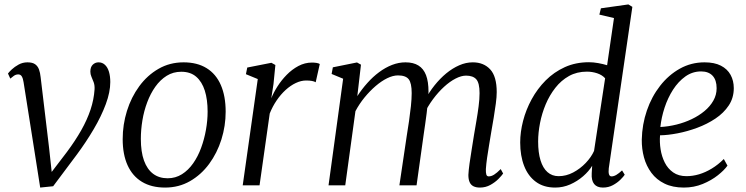

<svg xmlns="http://www.w3.org/2000/svg" viewBox="-20 -837 3369 867"><path d="M86.5 -465.5Q84 -482.5 78.5 -491.8Q73 -501 62.5 -501Q51.5 -501 42.5 -494.5Q33.5 -488 26.5 -482L16 -505Q20.5 -511.5 33.2 -523.5Q46 -535.5 64.2 -545.5Q82.5 -555.5 104 -555.5Q126.5 -555.5 138.5 -547Q150.5 -538.5 156 -523.5Q161.5 -508.5 163.5 -488.5L201.5 -170.5L217 -28L192 -32.5L282 -150.5Q320 -201.5 346.8 -248.8Q373.5 -296 388.8 -341.8Q404 -387.5 407 -433.5Q408 -452 403 -465.5Q398 -479 393 -490.2Q388 -501.5 388 -513.5Q388 -534.5 399 -545Q410 -555.5 425 -555.5Q442 -555.5 454 -544.2Q466 -533 472 -513Q478 -493 478 -466.5Q478 -421.5 457.8 -366.8Q437.5 -312 403 -253.5Q368.5 -195 327 -139L220 4L161.5 10L134 -165Z M809 -555.5Q870.5 -555.5 913 -529.2Q955.5 -503 977.2 -453Q999 -403 999 -332.5Q999 -268.5 979.8 -207.2Q960.5 -146 924.5 -97Q888.5 -48 838 -19Q787.5 10 725.5 10Q664 10 621.2 -15.8Q578.5 -41.5 556.2 -90.5Q534 -139.5 534 -208.5Q534 -274 553.2 -336Q572.5 -398 608.8 -447.5Q645 -497 695.8 -526.2Q746.5 -555.5 809 -555.5ZM798.5 -513Q762 -513 732.8 -494.8Q703.5 -476.5 681.5 -445.5Q659.5 -414.5 644.8 -375.2Q630 -336 623 -293.2Q616 -250.5 616 -210Q616 -151.5 630.2 -112Q644.5 -72.5 671.5 -52.2Q698.5 -32 737 -32Q772.5 -32 801.5 -50.2Q830.5 -68.5 852.2 -99.5Q874 -130.5 888.2 -169.5Q902.5 -208.5 910 -250.8Q917.5 -293 917.5 -333Q917.5 -387.5 904.8 -427.8Q892 -468 866 -490.5Q840 -513 798.5 -513Z M1076 0 1144 -480 1090.5 -502 1096.5 -532 1205.5 -553.5 1223.5 -543.5 1215 -457.5 1205 -393Q1215 -418.5 1232.8 -446.5Q1250.5 -474.5 1274.5 -499Q1298.5 -523.5 1327.5 -539Q1356.5 -554.5 1389 -554.5Q1399 -554.5 1408.8 -553Q1418.5 -551.5 1424 -548L1405.5 -465.5Q1399.5 -469.5 1388.5 -471.5Q1377.5 -473.5 1362.5 -473.5Q1339.5 -473.5 1315.8 -462.2Q1292 -451 1269.8 -430.8Q1247.5 -410.5 1229 -383.2Q1210.5 -356 1198 -324.5L1152 0Z M1610 -545 1593.5 -403Q1614 -434.5 1638.8 -462.2Q1663.5 -490 1691.8 -511Q1720 -532 1750.2 -543.8Q1780.5 -555.5 1811 -555.5Q1846.5 -555.5 1869.5 -541.2Q1892.5 -527 1903.8 -497.8Q1915 -468.5 1915 -422Q1915 -417 1914.2 -409.8Q1913.5 -402.5 1912.8 -393.5Q1912 -384.5 1910.5 -374.5L1898.5 -384.5Q1917.5 -420.5 1942.2 -451.5Q1967 -482.5 1995.2 -505.8Q2023.5 -529 2053.8 -542.2Q2084 -555.5 2115 -555.5Q2164 -555.5 2193.5 -523.8Q2223 -492 2223 -421Q2223 -399.5 2219 -369.5Q2215 -339.5 2209.5 -306.2Q2204 -273 2198.5 -242Q2194 -214 2188.8 -183.5Q2183.5 -153 2179.5 -124.5Q2175.5 -96 2174 -73.5Q2173.5 -57.5 2176 -49Q2178.5 -40.5 2187 -40.5Q2198.5 -40.5 2211 -48.2Q2223.5 -56 2241 -73.5L2252 -53.5Q2246 -44.5 2231 -29.2Q2216 -14 2194.5 -2Q2173 10 2147 10Q2129.5 10 2117.8 4Q2106 -2 2100.5 -14.8Q2095 -27.5 2095 -47Q2096 -68 2100.2 -98.2Q2104.5 -128.5 2110 -162.2Q2115.5 -196 2120.5 -228Q2125.5 -257.5 2131.2 -290.8Q2137 -324 2141.2 -356.8Q2145.5 -389.5 2145.5 -416.5Q2145.5 -462 2130.8 -478.8Q2116 -495.5 2084.5 -495.5Q2063 -495.5 2037.2 -482.2Q2011.5 -469 1985.2 -445Q1959 -421 1935.2 -389Q1911.5 -357 1893.5 -319L1911.5 -370Q1909.5 -349 1906.5 -324.8Q1903.5 -300.5 1900 -276.8Q1896.5 -253 1893.5 -232L1861 0H1783.5L1817 -225.5Q1822 -256 1827 -290.2Q1832 -324.5 1835.5 -357.5Q1839 -390.5 1839 -416.5Q1839 -462 1825.5 -479.2Q1812 -496.5 1777 -496.5Q1754.5 -496.5 1728.5 -483.8Q1702.5 -471 1676.2 -448.5Q1650 -426 1626.2 -397Q1602.5 -368 1585 -335L1539 0H1463.5L1529.5 -481.5L1477.5 -503L1483 -533L1592 -555Z M2729 -77Q2727 -59 2730 -49.8Q2733 -40.5 2741.5 -40.5Q2751.5 -40.5 2763 -47.2Q2774.5 -54 2789 -67.5L2801 -48Q2796 -40 2782 -26Q2768 -12 2747.8 -1Q2727.5 10 2702.5 10Q2676 10 2663 -6Q2650 -22 2652 -54.5L2654 -88.5Q2639 -63.5 2613 -41Q2587 -18.5 2554.8 -4.2Q2522.5 10 2487 10Q2435 10 2399.8 -16Q2364.5 -42 2346.8 -87.8Q2329 -133.5 2329 -193.5Q2329 -240.5 2342 -291Q2355 -341.5 2380.8 -388.8Q2406.5 -436 2444 -473.8Q2481.5 -511.5 2530.5 -533.8Q2579.5 -556 2639.5 -556Q2659.5 -556 2681.5 -552Q2703.5 -548 2721.5 -542.5L2752.5 -755.5L2686.5 -771L2693.5 -799.5L2817.5 -817L2835.5 -806ZM2712.5 -483.5Q2699 -498.5 2676.8 -506Q2654.5 -513.5 2630 -513.5Q2585 -513.5 2549.5 -493.8Q2514 -474 2487.8 -440.5Q2461.5 -407 2444.2 -366Q2427 -325 2418.5 -281.2Q2410 -237.5 2410 -198Q2410 -148 2420.8 -113Q2431.5 -78 2452.2 -59.8Q2473 -41.5 2502.5 -41.5Q2536.5 -41.5 2568.2 -58.2Q2600 -75 2625 -101.2Q2650 -127.5 2662.5 -155.5Z M3265 -89Q3250.5 -68.5 3221.5 -45.5Q3192.5 -22.5 3153 -6.2Q3113.5 10 3068 10Q3017.5 10 2981 -7.8Q2944.5 -25.5 2921.5 -56.5Q2898.5 -87.5 2888 -126.2Q2877.5 -165 2878 -206.5Q2879.5 -275 2901 -337.8Q2922.5 -400.5 2960.8 -449.5Q2999 -498.5 3050 -527Q3101 -555.5 3161.5 -555.5Q3206 -555.5 3235.2 -540.5Q3264.5 -525.5 3279 -499Q3293.5 -472.5 3293.5 -439Q3293.5 -395 3270.8 -360.8Q3248 -326.5 3210.5 -301.5Q3173 -276.5 3128.5 -260Q3084 -243.5 3039.8 -235Q2995.5 -226.5 2960.5 -226Q2958 -195 2963 -162.8Q2968 -130.5 2981.8 -103Q2995.5 -75.5 3019.8 -58.5Q3044 -41.5 3080 -41.5Q3108 -41.5 3136.8 -50Q3165.5 -58.5 3194 -75.8Q3222.5 -93 3248.5 -119ZM3146 -514.5Q3107 -514.5 3075 -491.8Q3043 -469 3019.2 -432Q2995.5 -395 2981 -350.8Q2966.5 -306.5 2962 -263.5Q2998.5 -265.5 3034.8 -274.5Q3071 -283.5 3103.5 -299Q3136 -314.5 3161.2 -335.5Q3186.5 -356.5 3201.2 -382.5Q3216 -408.5 3216 -438.5Q3216 -475.5 3197.8 -495Q3179.5 -514.5 3146 -514.5Z"/></svg>

Font: Merriweather 48pt Light
Style: Italic
Weight: 300
Italic angle: -7.8°
Version: Version 2.101